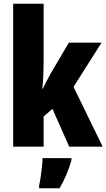

<svg xmlns="http://www.w3.org/2000/svg" viewBox="-20 -780 566 1021"><path d="M212 -458Q212 -420 210.5 -382.5Q209 -345 205 -309H208Q219 -332 230 -353Q241 -374 250 -390L346 -553H520L371 -318L526 0H348L259 -201L212 -161V0H50V-760H212ZM360 72Q337 152 297 221H188V207Q192 190 196 163Q200 136 203 108.5Q206 81 206 61H360Z"/></svg>

Font: Noto Sans Malayalam ExtraCondensed Black
Style: Regular
Weight: 900
Width: 2
Designer: Jelle Bosma - Monotype Design Team
Foundry: Monotype Imaging Inc.
Version: Version 2.104; ttfautohint (v1.8.4.7-5d5b)